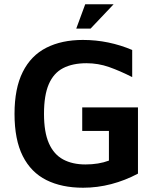

<svg xmlns="http://www.w3.org/2000/svg" viewBox="-20 -867 741 899"><path d="M369 12Q269 12 197 -24Q125 -60 86.5 -136.5Q48 -213 48 -334Q48 -453 86.5 -530Q125 -607 197 -643.5Q269 -680 368 -680Q429 -680 487 -668Q545 -656 599 -633V-506Q542 -535 491 -553Q440 -571 385 -571Q320 -571 275.5 -548Q231 -525 208.5 -473Q186 -421 186 -334Q186 -248 209 -196Q232 -144 275.5 -120.5Q319 -97 380 -97Q411 -97 438.5 -101.5Q466 -106 490 -115V-254H365V-364H626V-54Q566 -22 501 -5Q436 12 369 12ZM337 -733 379 -847H512L404 -733Z"/></svg>

Font: Maven Pro SemiBold
Style: Regular
Weight: 600
Designer: Joe Prince
Foundry: Joe Prince
Version: Version 2.103